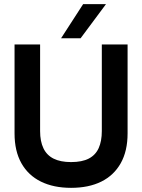

<svg xmlns="http://www.w3.org/2000/svg" viewBox="-20 -894 684 924"><path d="M322 10Q238 10 177 -20Q116 -50 83 -108.5Q50 -167 50 -252V-680H173V-263Q173 -214 189 -180.5Q205 -147 238 -130.5Q271 -114 322 -114Q375 -114 407.5 -131Q440 -148 455 -181.5Q470 -215 470 -263V-680H594V-252Q594 -167 561 -108.5Q528 -50 467.5 -20Q407 10 322 10ZM274 -710 380 -874H490L368 -710Z"/></svg>

Font: Teachers SemiBold
Style: Regular
Weight: 600
Version: Version 1.001